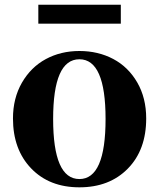

<svg xmlns="http://www.w3.org/2000/svg" viewBox="-20 -780 677 817"><path d="M143.1 -679.2V-759.8H494.1V-679.2ZM35.2 -275.9Q35.2 -361.8 73.2 -428Q111.3 -494.1 175 -528.6Q238.8 -563 317.9 -563Q397.5 -563 461.7 -529.1Q525.9 -495.1 564 -429.2Q602.1 -363.3 602.1 -275.9Q602.1 -142.1 523.9 -62.5Q445.8 17.1 317.9 17.1Q189.9 17.1 112.5 -63.5Q35.2 -144 35.2 -275.9ZM317.9 -18.1Q429.2 -18.1 429.2 -273.9Q429.2 -527.8 317.9 -527.8Q206.1 -527.8 206.1 -273.9Q206.1 -18.1 317.9 -18.1Z"/></svg>

Font: Noto Serif JP Black
Style: Regular
Weight: 900
Designer: Ryoko NISHIZUKA  (kana & ideographs); Frank Grießhammer (Latin, Greek & Cyrillic); Wenlong ZHANG  (bopomofo); Sandoll Co
Foundry: Adobe Systems Incorporated
Version: Version 1.001;PS 1.001;hotconv 16.6.54;makeotf.lib2.5.65590